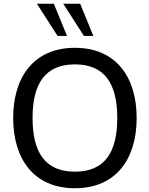

<svg xmlns="http://www.w3.org/2000/svg" viewBox="-20 -988 794 1020"><path d="M378 -646C538 -646 603 -541 603 -361C603 -181 538 -76 378 -76C218 -76 153 -181 153 -361C153 -541 218 -646 378 -646ZM706 -361C706 -579 596 -734 378 -734C160 -734 50 -579 50 -361C50 -143 160 12 378 12C596 12 706 -143 706 -361ZM176 -968 286 -797H336L266 -968ZM316 -968 426 -797H476L406 -968Z"/></svg>

Font: Perun
Style: Regular
Weight: 400
Foundry: Copyright (c) Stefan Peev, Context Ltd, 2016
Version: Version 1.089